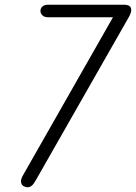

<svg xmlns="http://www.w3.org/2000/svg" viewBox="-20 -792 575 812"><path d="M95 0Q88 0 79.5 -5Q71 -10 69 -21.5Q67 -33 78 -52L476 -751L499 -719H183Q167 -719 159 -727.5Q151 -736 151 -746Q151 -756 159 -764Q167 -772 183 -772H504Q520 -772 527.5 -766.5Q535 -761 535 -749.5Q535 -738 525 -720L131 -29Q122 -13 114 -6.5Q106 0 95 0Z"/></svg>

Font: Edu TAS Beginner
Style: Regular
Weight: 400
Designer: Tina and Corey Anderson
Foundry: Google for Education
Version: Version 1.003